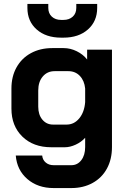

<svg xmlns="http://www.w3.org/2000/svg" viewBox="-20 -751 646 974"><path d="M60 38H194Q196 60 212 73.5Q228 87 252 87H342Q373 87 392.5 61.5Q412 36 412 -5V-52Q392 -30 363.5 -17Q335 -4 309 -4H240Q149 -4 93.5 -58Q38 -112 38 -200V-302Q38 -363 64 -409.5Q90 -456 137 -481.5Q184 -507 245 -507H303Q337 -507 369.5 -491Q402 -475 422 -449V-499H548V-5Q548 57 522.5 104Q497 151 450 177Q403 203 342 203H252Q172 203 119 157.5Q66 112 60 38ZM318 -119Q356 -119 382 -150.5Q408 -182 412 -233V-302Q408 -342 385 -366Q362 -390 327 -390H257Q220 -390 197 -363Q174 -336 174 -292V-210Q174 -169 195 -144Q216 -119 249 -119ZM119 -711V-731H225V-711Q225 -683 243 -666.5Q261 -650 290 -650H302Q331 -650 349 -666.5Q367 -683 367 -711V-731H473V-711Q473 -643 426 -601.5Q379 -560 302 -560H290Q213 -560 166 -601.5Q119 -643 119 -711Z"/></svg>

Font: Bai Jamjuree
Style: Bold
Weight: 700
Designer: Katatrad Aksorn Co.,Ltd.
Foundry: Cadson Demak Co.,Ltd.
Version: Version 1.000; ttfautohint (v1.6)